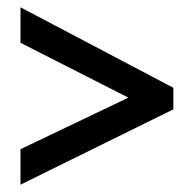

<svg xmlns="http://www.w3.org/2000/svg" viewBox="-20 -622 530 525"><path d="M331 -355 36 -505V-602L454 -382V-323L36 -117V-214Z"/></svg>

Font: Noto Sans Display Medium Narrow
Style: Regular
Weight: 500
Width: 4
Designer: Monotype Design team
Foundry: Monotype Imaging Inc.
Version: Version 1.000